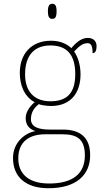

<svg xmlns="http://www.w3.org/2000/svg" viewBox="-20 -758 550 1018"><path d="M257 -658C272 -658 280 -666 280 -698C280 -729 272 -738 257 -738C243 -738 234 -729 234 -698C234 -666 243 -658 257 -658ZM237 240C384 240 458 170 458 65C458 -27 408 -71 313 -71H244C190 -71 144 -82 144 -126C144 -164 163 -188 186 -206C196 -200 234 -196 250 -196C354 -196 407 -264 407 -364C407 -417 391 -460 373 -485C398 -510 415 -529 445 -529C463 -529 471 -514 471 -476C485 -476 492 -490 492 -513C492 -537 478 -557 445 -557C406 -557 376 -523 358 -503C334 -526 298 -542 250 -542C144 -542 85 -470 85 -372C85 -311 106 -247 164 -216C148 -204 116 -170 116 -132C116 -93 138 -72 168 -63C111 -53 49 -2 49 80C49 179 115 240 237 240ZM247 -221C169 -221 113 -265 113 -364C113 -472 169 -517 247 -517C331 -517 379 -472 379 -365C379 -258 329 -221 247 -221ZM241 215C118 215 77 152 77 82C77 -11 140 -46 220 -46H311C388 -46 430 -21 430 66C430 162 367 215 241 215Z"/></svg>

Font: Noto Serif Malayalam Thin
Style: Regular
Weight: 100
Designer: Indian type Foundry, Jelle Bosma, Monotype Design Team
Foundry: Monotype Imaging Inc.
Version: Version 2.104